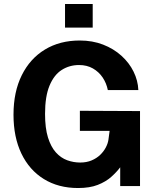

<svg xmlns="http://www.w3.org/2000/svg" viewBox="-20 -937 799 967"><path d="M373.2 10Q274 10 200.8 -35.3Q127.7 -80.5 87.8 -163.5Q48 -246.4 48 -359.3Q48 -474.3 89.7 -558.2Q131.4 -642.2 206.5 -687.6Q281.6 -733 381.5 -733Q445.8 -733 499 -712.4Q552.2 -691.8 591.4 -656.4Q630.7 -621 652.7 -576.2Q674.8 -531.5 676.8 -483.3H523.1Q516.3 -517.8 497.2 -546.5Q478 -575.1 447.9 -592.3Q417.8 -609.5 378.1 -609.5Q329.9 -609.5 291 -584.8Q252.1 -560.1 229.5 -505.9Q206.9 -451.8 206.9 -363.4Q206.9 -291.8 221.7 -244.3Q236.6 -196.8 261.6 -169.2Q286.6 -141.5 318.5 -129.9Q350.3 -118.4 383.9 -118.4Q416.1 -118.4 441.4 -129.1Q466.6 -139.8 484.5 -156.9Q502.3 -174.1 512.9 -194.3Q523.5 -214.5 526.2 -233.9L532.1 -278H382.3V-379L685.2 -377.6V0H585.4V-94.4Q566.9 -69.8 539.8 -45.7Q512.7 -21.7 472.3 -5.8Q432 10 373.2 10ZM307.5 -798V-916.8H446.9V-798Z"/></svg>

Font: Public Sans Thin
Style: Regular
Weight: 100
Designer: The Public Sans project authors (U.S. Web Design System). Libre Franklin designed by Pablo Impallari and Rodrigo Fuenzal
Version: Version 1.008